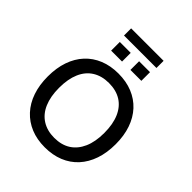

<svg xmlns="http://www.w3.org/2000/svg" viewBox="-268 -1159 1330 1330"><g transform="rotate(45 397.5 -494.0)"><path d="M397 9Q321 9 260 -16Q199 -41 155 -88.5Q111 -136 88 -203Q65 -270 65 -353Q65 -437 88 -503.5Q111 -570 154.5 -617Q198 -664 259.5 -689Q321 -714 397 -714Q474 -714 535.5 -689Q597 -664 640.5 -617Q684 -570 707 -503.5Q730 -437 730 -354Q730 -270 707 -203Q684 -136 640.5 -88.5Q597 -41 535.5 -16Q474 9 397 9ZM397 -84Q468 -84 517 -115.5Q566 -147 592.5 -207Q619 -267 619 -353Q619 -439 593 -499Q567 -559 517.5 -590Q468 -621 397 -621Q328 -621 278 -590Q228 -559 202 -499Q176 -439 176 -353Q176 -268 202 -207.5Q228 -147 278 -115.5Q328 -84 397 -84ZM238 -927V-997H556V-927ZM249 -790V-875H356V-790ZM438 -790V-875H545V-790Z"/></g></svg>

Font: NunitoSans_10ptSemiBold
Style: Regular
Weight: 600
Designer: Vernon Adams
Foundry: Vernon Adams
Version: Version 3.101;gftools[0.9.27]